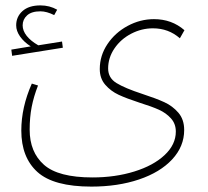

<svg xmlns="http://www.w3.org/2000/svg" viewBox="-20 -600 773 712"><path d="M507 -252Q559 -235 589.5 -221Q620 -207 641.5 -182Q663 -157 663 -118Q663 -57 618.5 -9Q574 39 495.5 65.5Q417 92 319 92Q179 92 119 38Q59 -16 59 -116Q59 -202 98 -290L121 -283Q105 -242 97.5 -203.5Q90 -165 90 -119Q90 -36 143 11Q196 58 323 58Q407 58 478 36Q549 14 590.5 -25Q632 -64 632 -112Q632 -141 614 -161Q596 -181 569.5 -193Q543 -205 498 -219Q449 -235 420 -248.5Q391 -262 370.5 -285.5Q350 -309 350 -344Q350 -394 378.5 -436.5Q407 -479 453.5 -504Q500 -529 551 -529Q617 -529 664 -488L647 -458Q605 -495 547 -495Q505 -495 466.5 -475Q428 -455 404.5 -420.5Q381 -386 381 -346Q381 -311 412 -292Q443 -273 507 -252ZM213 -423 25 -393 22 -416 94 -428Q69 -444 54.5 -464.5Q40 -485 40 -506Q40 -538 63.5 -559Q87 -580 130 -580Q164 -580 192 -564L181 -544Q153 -558 130 -558Q97 -558 80.5 -543Q64 -528 64 -506Q64 -486 79 -467Q94 -448 122 -432L210 -446Z"/></svg>

Font: FiraGO UltraLight
Style: Regular
Weight: 200
Designer: bBox Type
Foundry: bBox Type GmbH
Version: Version 1.001